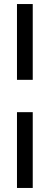

<svg xmlns="http://www.w3.org/2000/svg" viewBox="-20 -743 246 950"><path d="M64 -348V-723H142V-348ZM64 187V-188H142V187Z"/></svg>

Font: Archivo Condensed Medium
Style: Regular
Weight: 500
Width: 3
Designer: Hector Gatti
Foundry: Omnibus-Type
Version: Version 2.001